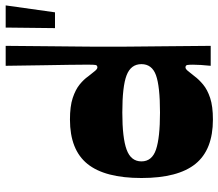

<svg xmlns="http://www.w3.org/2000/svg" viewBox="-68 -712 788 693"><g transform="rotate(-90 326.5 -366.0)"><path d="M241 8Q132 8 81 -55Q30 -118 30 -250Q30 -382 81 -445Q132 -508 241 -508Q289 -508 319 -498Q349 -488 367.5 -473Q386 -458 397 -442Q410 -425 417 -417Q424 -409 429 -409Q437 -409 438 -416Q439 -423 439 -436Q439 -442 439 -460Q439 -478 438.5 -513Q438 -548 437 -603.5Q436 -659 435 -740H507Q506 -638 505.5 -573.5Q505 -509 504.5 -472Q504 -435 504 -416Q504 -397 504 -388Q504 -379 504 -370Q504 -361 504 -352Q504 -343 504 -324Q504 -305 504.5 -268Q505 -231 505.5 -166.5Q506 -102 507 0H435Q437 -18 438 -35.5Q439 -53 439 -64Q439 -77 438 -84Q437 -91 429 -91Q424 -91 417 -83Q410 -75 397 -58Q386 -43 367.5 -27.5Q349 -12 319 -2Q289 8 241 8ZM266 -183Q361 -183 401 -197.5Q441 -212 441 -250Q441 -288 401 -303.5Q361 -319 266 -319Q175 -319 132.5 -303.5Q90 -288 90 -250Q90 -212 132.5 -197.5Q175 -183 266 -183ZM628 -562H571L573 -740H653Z"/></g></svg>

Font: Ojuju ExtraBold
Style: Regular
Weight: 800
Designer: Chisaokwu Joboson, Mirko Velimirovic
Foundry: Udi Foundry
Version: Version 1.000